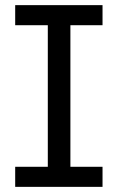

<svg xmlns="http://www.w3.org/2000/svg" viewBox="-20 -727 459 747"><path d="M39.1 -707H378.9V-628.9H39.1ZM39.1 -78.1H378.9V0H39.1ZM253.9 0H166V-707H253.9Z"/></svg>

Font: Pretendard GOV Variable
Style: Regular
Weight: 400
Designer: Base glyphs from Inter by Rasmus Andersson; Hangul glyphs from Noto Sans CJK(Source Han Sans) by Jang Soo-young and Kang
Foundry: Kil Hyung-jin
Version: Version 1.307;Glyphs 3.2 (3192)